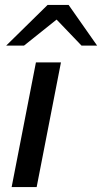

<svg xmlns="http://www.w3.org/2000/svg" viewBox="-20 -755 412 775"><path d="M27 0 125 -503H226L128 0ZM309 -571 195 -690 172 -735H257L372 -571ZM5 -571 172 -735H257L221 -686L77 -571Z"/></svg>

Font: REM
Style: Italic
Weight: 400
Italic angle: -11°
Designer: Octavio Pardo
Foundry: Ashler Design
Version: Version 1.005;gftools[0.9.28]